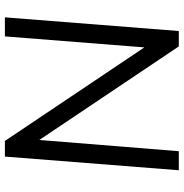

<svg xmlns="http://www.w3.org/2000/svg" viewBox="-3 -749 752 786"><g transform="rotate(-90 373.0 -356.0)"><path d="M617 -712H695L639 0H576L193 -571L147 0H69L125 -712H189L572 -141Z"/></g></svg>

Font: PRinguin Sans
Style: Italic
Weight: 400
Designer: Vernon Adams
Foundry: Vernon Adams
Version: ""